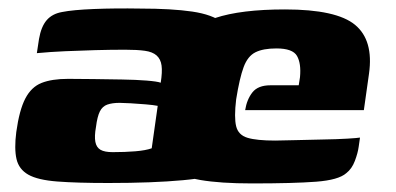

<svg xmlns="http://www.w3.org/2000/svg" viewBox="-20 -423 924 448"><path d="M233 4Q159 4 113.5 0.5Q68 -3 46 -15.5Q24 -28 18.5 -52Q13 -76 18 -115Q25 -166 39 -193Q53 -220 77 -229.5Q101 -239 139 -239Q165 -239 198.5 -238.5Q232 -238 264.5 -237.5Q297 -237 322 -235Q347 -233 355 -230Q359 -255 357 -270Q355 -285 345.5 -293.5Q336 -302 318 -304.5Q300 -307 272 -307Q238 -307 202 -306Q166 -305 132 -303.5Q98 -302 66 -299L71 -332Q76 -361 89 -376Q102 -391 125 -395Q150 -400 199.5 -402Q249 -404 307 -403Q381 -403 428.5 -396Q476 -389 500 -370Q524 -351 530 -314.5Q536 -278 527 -219L499 -22Q477 -9 406.5 -2.5Q336 4 233 4ZM243 -68Q272 -68 296 -70Q320 -72 334 -77L348 -176Q338 -178 320 -179.5Q302 -181 285 -182Q268 -183 259 -183Q242 -183 230.5 -179Q219 -175 213 -163Q207 -151 204 -127Q200 -105 202.5 -92Q205 -79 214.5 -73.5Q224 -68 243 -68ZM568 5Q494 5 447.5 -3Q401 -11 377 -32Q353 -53 347.5 -90.5Q342 -128 350 -187Q362 -268 392 -314.5Q422 -361 482 -381Q542 -401 645 -401Q765 -401 808.5 -365Q852 -329 841 -251L829 -166H552Q556 -191 569 -207.5Q582 -224 611 -224H677L680 -243Q683 -275 673 -292.5Q663 -310 625 -310Q594 -310 576 -301Q558 -292 548.5 -266.5Q539 -241 531 -191Q526 -149 531 -128.5Q536 -108 557.5 -101.5Q579 -95 622 -95Q638 -95 669 -96Q700 -97 733 -97.5Q766 -98 790.5 -99.5Q815 -101 820 -102L817 -81Q815 -66 808 -47.5Q801 -29 788 -19Q770 -3 717.5 1Q665 5 568 5Z"/></svg>

Font: Genos Thin ExtraBold
Style: Italic
Weight: 800
Italic angle: -8°
Version: Version 1.010